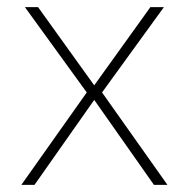

<svg xmlns="http://www.w3.org/2000/svg" viewBox="-20 -520 531 540"><path d="M87 -500 245 -280 403 -500H441L267 -260L451 0H413L245 -239L77 0H40L224 -260L50 -500Z"/></svg>

Font: Fivo Sans Thin
Style: Regular
Weight: 250
Foundry: Alexander Slobzheninov
Version: 1.0